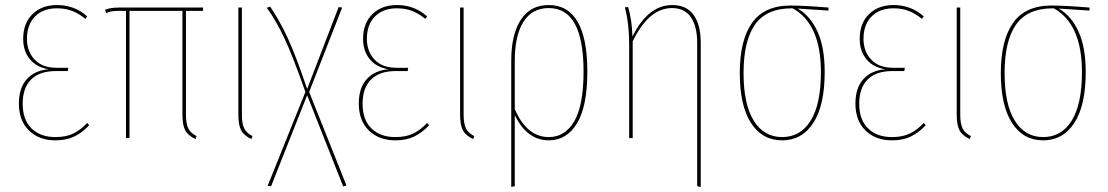

<svg xmlns="http://www.w3.org/2000/svg" viewBox="-20 -548 4396 762"><path d="M326 -483 319 -473Q295 -493 268 -504Q241 -515 206 -515Q151 -515 119 -482.5Q87 -450 87 -394Q87 -344 117.5 -311.5Q148 -279 204 -279H251L249 -266H202Q137 -266 103.5 -232.5Q70 -199 70 -136Q70 -73 105 -38.5Q140 -4 200 -4Q242 -4 271 -18Q300 -32 326 -60L334 -51Q307 -22 275.5 -6.5Q244 9 200 9Q135 9 95 -30Q55 -69 55 -137Q55 -200 87 -234.5Q119 -269 173 -273Q125 -281 98.5 -313Q72 -345 72 -394Q72 -456 109 -492Q146 -528 206 -528Q276 -528 326 -483Z M718 -505V-93Q718 -58 727 -39Q736 -20 760 -8L756 4Q726 -10 715 -31Q704 -52 704 -93V-505H494V0H480V-505H455Q434 -505 423.5 -503Q413 -501 401 -496L397 -509Q416 -518 453 -518H786V-505Z M940 -93Q940 -58 949 -39Q958 -20 982 -8L978 4Q948 -10 937 -31Q926 -52 926 -93V-518H940Z M1355 188 1342 192 1199 -170 1056 191 1042 190 1192 -183Q1143 -323 1109.5 -394.5Q1076 -466 1039 -517L1052 -522Q1089 -468 1121.5 -398Q1154 -328 1199 -195L1324 -520L1338 -518L1207 -183Z M1675 -483 1668 -473Q1644 -493 1617 -504Q1590 -515 1555 -515Q1500 -515 1468 -482.5Q1436 -450 1436 -394Q1436 -344 1466.5 -311.5Q1497 -279 1553 -279H1600L1598 -266H1551Q1486 -266 1452.5 -232.5Q1419 -199 1419 -136Q1419 -73 1454 -38.5Q1489 -4 1549 -4Q1591 -4 1620 -18Q1649 -32 1675 -60L1683 -51Q1656 -22 1624.5 -6.5Q1593 9 1549 9Q1484 9 1444 -30Q1404 -69 1404 -137Q1404 -200 1436 -234.5Q1468 -269 1522 -273Q1474 -281 1447.5 -313Q1421 -345 1421 -394Q1421 -456 1458 -492Q1495 -528 1555 -528Q1625 -528 1675 -483Z M1820 -93Q1820 -58 1829 -39Q1838 -20 1862 -8L1858 4Q1828 -10 1817 -31Q1806 -52 1806 -93V-518H1820Z M2311 -264Q2311 -126 2270 -58.5Q2229 9 2158 9Q2072 9 2023 -91V191L2009 194V-308Q2009 -411 2047 -469.5Q2085 -528 2158 -528Q2234 -528 2272.5 -461.5Q2311 -395 2311 -264ZM2296 -264Q2296 -516 2158 -516Q2092 -516 2057.5 -461.5Q2023 -407 2023 -306V-115Q2071 -4 2158 -4Q2223 -4 2259.5 -67.5Q2296 -131 2296 -264Z M2761 -379V194L2747 191V-377Q2747 -443 2722 -479.5Q2697 -516 2647 -516Q2555 -516 2491 -384V0H2477V-372Q2477 -453 2460 -519L2473 -520Q2488 -469 2490 -403Q2552 -528 2648 -528Q2705 -528 2733 -488.5Q2761 -449 2761 -379Z M3268 -506 3146 -514Q3196 -485 3224.5 -422.5Q3253 -360 3253 -262Q3253 -130 3208 -60.5Q3163 9 3084 9Q3005 9 2960.5 -60Q2916 -129 2916 -258Q2916 -388 2964.5 -457Q3013 -526 3117 -526Q3172 -526 3268 -518ZM3126 -515H3123Q3022 -515 2976.5 -450.5Q2931 -386 2931 -258Q2931 -134 2971.5 -69Q3012 -4 3084 -4Q3157 -4 3197.5 -69.5Q3238 -135 3238 -262Q3238 -453 3126 -515Z M3646 -483 3639 -473Q3615 -493 3588 -504Q3561 -515 3526 -515Q3471 -515 3439 -482.5Q3407 -450 3407 -394Q3407 -344 3437.5 -311.5Q3468 -279 3524 -279H3571L3569 -266H3522Q3457 -266 3423.5 -232.5Q3390 -199 3390 -136Q3390 -73 3425 -38.5Q3460 -4 3520 -4Q3562 -4 3591 -18Q3620 -32 3646 -60L3654 -51Q3627 -22 3595.5 -6.5Q3564 9 3520 9Q3455 9 3415 -30Q3375 -69 3375 -137Q3375 -200 3407 -234.5Q3439 -269 3493 -273Q3445 -281 3418.5 -313Q3392 -345 3392 -394Q3392 -456 3429 -492Q3466 -528 3526 -528Q3596 -528 3646 -483Z M3791 -93Q3791 -58 3800 -39Q3809 -20 3833 -8L3829 4Q3799 -10 3788 -31Q3777 -52 3777 -93V-518H3791Z M4304 -506 4182 -514Q4232 -485 4260.5 -422.5Q4289 -360 4289 -262Q4289 -130 4244 -60.5Q4199 9 4120 9Q4041 9 3996.5 -60Q3952 -129 3952 -258Q3952 -388 4000.5 -457Q4049 -526 4153 -526Q4208 -526 4304 -518ZM4162 -515H4159Q4058 -515 4012.5 -450.5Q3967 -386 3967 -258Q3967 -134 4007.5 -69Q4048 -4 4120 -4Q4193 -4 4233.5 -69.5Q4274 -135 4274 -262Q4274 -453 4162 -515Z"/></svg>

Font: Fira Sans Compressed Hair
Style: Regular
Weight: 100
Width: 1
Designer: bBox Type GmbH & Carrois Corporate GbR & Edenspiekermann AG
Foundry: bBox Type GmbH & Carrois Corporate GbR & Edenspiekermann AG
Version: Version 4.301